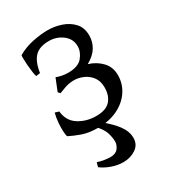

<svg xmlns="http://www.w3.org/2000/svg" viewBox="-167 -557 755 846"><g transform="rotate(-30 210.5 -133.5)"><path d="M188 15Q142 15 108.5 3Q75 -9 52 -21Q49 -24 47.5 -44Q46 -64 48 -90.5Q50 -117 56 -139L76 -133Q81 -83 119.5 -58.5Q158 -34 208 -34Q258 -34 280 -59Q302 -84 302 -125Q302 -158 286 -179Q270 -200 246.5 -210Q223 -220 200 -220Q176 -220 153 -212Q130 -204 121 -200L112 -210L137 -272Q165 -261 196 -261Q247 -261 268.5 -287Q290 -313 290 -342Q290 -379 260 -402Q230 -425 191 -425Q143 -425 119 -400.5Q95 -376 87 -322L66 -319Q63 -327 60.5 -344.5Q58 -362 56.5 -381.5Q55 -401 55 -415.5Q55 -430 56 -431Q92 -452 134 -460.5Q176 -469 210 -469Q245 -469 279 -457.5Q313 -446 335.5 -421.5Q358 -397 358 -357Q358 -325 341.5 -298Q325 -271 289 -251Q328 -239 354 -211.5Q380 -184 380 -143Q380 -99 356 -63Q332 -27 289 -6Q246 15 188 15ZM107 143Q125 149 142.5 151.5Q160 154 171 154Q198 154 210.5 138Q223 122 223 104Q223 86 216 61.5Q209 37 182 8L209 -2Q255 35 278 66.5Q301 98 301 131Q301 165 273.5 183.5Q246 202 210 202Q181 202 151.5 191.5Q122 181 101 165Z"/></g></svg>

Font: ChillKai
Style: Regular
Weight: 400
Designer: ChillType
Foundry: 寒蝉字型
Version: Version 2.000